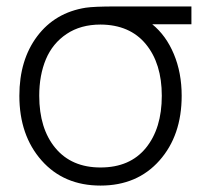

<svg xmlns="http://www.w3.org/2000/svg" viewBox="-20 -560 634 595"><path d="M40 -263.2Q40 -374 95.2 -447.5Q150.4 -521 245.6 -536.1Q272 -540 337.9 -540H573.2V-484.9H451.7Q494.6 -450.2 518.8 -392.3Q543 -334.5 543 -263.2Q543 -140.1 474.1 -62.5Q405.3 15.1 291.5 15.1Q177.7 15.1 108.9 -62.7Q40 -140.6 40 -263.2ZM101.6 -263.2Q101.6 -161.6 151.6 -101.3Q201.7 -41 291.5 -41Q382.8 -41 432.1 -101.6Q481.4 -162.1 481.4 -263.2Q481.4 -363.3 431.9 -423.3Q382.3 -483.4 291.5 -483.9Q230 -483.9 186.5 -454.8Q143.1 -425.8 122.3 -376.5Q101.6 -327.1 101.6 -263.2Z"/></svg>

Font: Manrope Light
Style: Regular
Weight: 300
Designer: Mikhail Sharanda
Foundry: Mikhail Sharanda
Version: Version 4.505;FEAKit 1.0